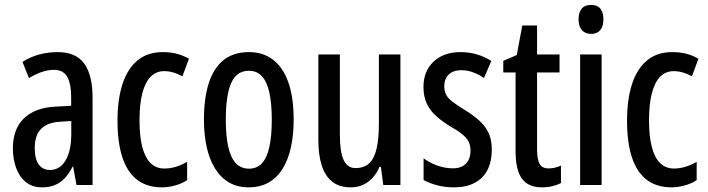

<svg xmlns="http://www.w3.org/2000/svg" viewBox="-20 -764 2926 793"><path d="M218.3 -548.8Q293.9 -548.8 328.1 -501Q362.3 -453.1 362.3 -361.3V0H295.9L282.2 -75.7H279.8Q266.1 -47.9 248.3 -28.8Q230.5 -9.8 207.5 0Q184.6 9.8 154.8 9.8Q112.3 9.8 85.4 -12.9Q58.6 -35.6 45.9 -72.3Q33.2 -108.9 33.2 -150.9Q33.2 -231.9 79.6 -275.9Q126 -319.8 210.9 -323.7L273.9 -327.1V-360.4Q273.9 -419.9 257.1 -447.8Q240.2 -475.6 203.1 -475.6Q180.7 -475.6 155 -467.5Q129.4 -459.5 99.6 -441.4L72.8 -508.3Q104.5 -528.8 141.6 -538.8Q178.7 -548.8 218.3 -548.8ZM274.4 -264.2 228 -261.2Q175.3 -258.3 149.4 -231.4Q123.5 -204.6 123.5 -153.8Q123.5 -106.9 140.1 -84.5Q156.7 -62 186.5 -62Q227.5 -62 251 -101.8Q274.4 -141.6 274.4 -210.9Z M649.4 9.8Q587.9 9.8 547.1 -21Q506.3 -51.8 485.8 -113Q465.3 -174.3 465.3 -266.1Q465.3 -353 485.8 -416.5Q506.3 -480 547.9 -514.4Q589.4 -548.8 651.9 -548.8Q685.1 -548.8 711.2 -541.7Q737.3 -534.7 760.3 -521.5L733.4 -448.7Q713.9 -459.5 695.1 -464.8Q676.3 -470.2 658.2 -470.2Q625 -470.2 602.3 -447.3Q579.6 -424.3 567.9 -379.2Q556.2 -334 556.2 -266.6Q556.2 -201.2 567.6 -157Q579.1 -112.8 602.1 -90.3Q625 -67.9 659.2 -67.9Q682.1 -67.9 705.8 -75Q729.5 -82 752.9 -95.7V-20Q731 -5.4 702.6 2.2Q674.3 9.8 649.4 9.8Z M1192.9 -270Q1192.9 -208.5 1181.9 -157.2Q1170.9 -106 1148.2 -68.6Q1125.5 -31.2 1090.3 -10.7Q1055.2 9.8 1006.3 9.8Q960.4 9.8 925.8 -10.5Q891.1 -30.8 868.2 -67.9Q845.2 -105 833.7 -156.5Q822.3 -208 822.3 -270Q822.3 -357.4 842 -419.7Q861.8 -481.9 902.8 -515.4Q943.8 -548.8 1008.3 -548.8Q1066.9 -548.8 1108.2 -517.1Q1149.4 -485.4 1171.1 -423.3Q1192.9 -361.3 1192.9 -270ZM912.6 -269.5Q912.6 -203.1 922.6 -158Q932.6 -112.8 953.9 -90.1Q975.1 -67.4 1008.3 -67.4Q1041 -67.4 1061.8 -89.6Q1082.5 -111.8 1092.5 -157Q1102.5 -202.1 1102.5 -270Q1102.5 -336.9 1092.5 -381.8Q1082.5 -426.8 1061.8 -449.2Q1041 -471.7 1007.8 -471.7Q957.5 -471.7 935.1 -421.4Q912.6 -371.1 912.6 -269.5Z M1633.8 -539.1V0H1563L1553.2 -74.7H1547.4Q1536.1 -48.3 1518.8 -29.5Q1501.5 -10.7 1479 -0.5Q1456.5 9.8 1428.7 9.8Q1381.3 9.8 1351.8 -13.9Q1322.3 -37.6 1308.6 -81.3Q1294.9 -125 1294.9 -185.5V-539.1H1383.8V-206.1Q1383.8 -136.2 1399.4 -103Q1415 -69.8 1447.8 -69.8Q1484.4 -69.8 1505.4 -90.1Q1526.4 -110.4 1535.6 -151.1Q1544.9 -191.9 1544.9 -253.9V-539.1Z M2011.2 -146.5Q2011.2 -96.2 1992.9 -61.3Q1974.6 -26.4 1939.7 -8.3Q1904.8 9.8 1855 9.8Q1817.4 9.8 1785.4 1.2Q1753.4 -7.3 1729.5 -20.5V-110.4Q1752 -92.8 1784.4 -80.8Q1816.9 -68.8 1850.6 -68.8Q1885.3 -68.8 1904.3 -88.1Q1923.3 -107.4 1923.3 -142.6Q1923.3 -163.1 1915.5 -178.7Q1907.7 -194.3 1889.6 -209.2Q1871.6 -224.1 1840.3 -241.7Q1807.1 -261.7 1782 -284.2Q1756.8 -306.6 1742.9 -335.7Q1729 -364.7 1729 -405.3Q1729 -470.2 1770.8 -509.5Q1812.5 -548.8 1882.3 -548.8Q1917.5 -548.8 1949 -539.6Q1980.5 -530.3 2009.3 -512.2L1979 -441.9Q1957.5 -456.5 1933.8 -465.3Q1910.2 -474.1 1884.8 -474.1Q1852.1 -474.1 1833.5 -456.3Q1814.9 -438.5 1814.9 -408.2Q1814.9 -387.7 1822.5 -373Q1830.1 -358.4 1848.6 -344Q1867.2 -329.6 1899.4 -310.1Q1932.6 -289.6 1957.8 -267.6Q1982.9 -245.6 1997.1 -216.8Q2011.2 -188 2011.2 -146.5Z M2245.6 -68.4Q2258.3 -68.4 2271.2 -71.3Q2284.2 -74.2 2296.9 -80.1V-7.8Q2280.3 0.5 2260.7 5.1Q2241.2 9.8 2217.8 9.8Q2180.2 9.8 2156 -6.6Q2131.8 -22.9 2120.6 -55.9Q2109.4 -88.9 2109.4 -138.7V-464.8H2058.6V-512.7L2114.3 -536.6L2137.2 -658.7H2198.2V-539.1H2291V-464.8H2198.2V-146.5Q2198.2 -107.4 2208.3 -87.9Q2218.3 -68.4 2245.6 -68.4Z M2464.8 -539.1V0H2376V-539.1ZM2421.4 -743.7Q2447.8 -743.7 2460 -727.8Q2472.2 -711.9 2472.2 -683.6Q2472.2 -655.3 2459.2 -639.6Q2446.3 -624 2421.4 -624Q2397 -624 2383.3 -639.6Q2369.6 -655.3 2369.6 -683.6Q2369.6 -712.9 2382.6 -728.3Q2395.5 -743.7 2421.4 -743.7Z M2753.9 9.8Q2692.4 9.8 2651.6 -21Q2610.8 -51.8 2590.3 -113Q2569.8 -174.3 2569.8 -266.1Q2569.8 -353 2590.3 -416.5Q2610.8 -480 2652.3 -514.4Q2693.8 -548.8 2756.3 -548.8Q2789.6 -548.8 2815.7 -541.7Q2841.8 -534.7 2864.7 -521.5L2837.9 -448.7Q2818.4 -459.5 2799.6 -464.8Q2780.8 -470.2 2762.7 -470.2Q2729.5 -470.2 2706.8 -447.3Q2684.1 -424.3 2672.4 -379.2Q2660.6 -334 2660.6 -266.6Q2660.6 -201.2 2672.1 -157Q2683.6 -112.8 2706.5 -90.3Q2729.5 -67.9 2763.7 -67.9Q2786.6 -67.9 2810.3 -75Q2834 -82 2857.4 -95.7V-20Q2835.4 -5.4 2807.1 2.2Q2778.8 9.8 2753.9 9.8Z"/></svg>

Font: Open Sans Condensed Medium
Style: Regular
Weight: 500
Width: 3
Designer: Monotype Design Team
Foundry: Monotype Imaging Inc.
Version: Version 3.000